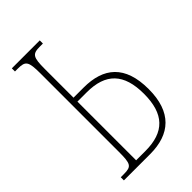

<svg xmlns="http://www.w3.org/2000/svg" viewBox="-218 -790 865 865"><g transform="rotate(-45 215.0 -357.0)"><path d="M35 0H202C329 0 405 -65 405 -212C405 -363 329 -424 202 -424H138V-606C138 -683 146 -694 195 -694H213V-714H35V-694H53C102 -694 110 -683 110 -606V-108C110 -31 104 -20 55 -20H35ZM138 -25V-399H197C318 -399 375 -340 375 -212C375 -84 318 -25 197 -25Z"/></g></svg>

Font: Noto Serif ExtraCondensed Thin
Style: Regular
Weight: 100
Width: 2
Designer: Monotype Design Team
Foundry: Monotype Imaging Inc.
Version: Version 2.013